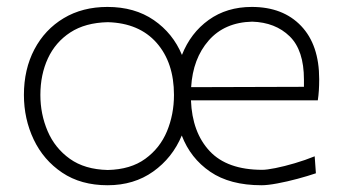

<svg xmlns="http://www.w3.org/2000/svg" viewBox="-20 -525 984 554"><path d="M290.5 9.5Q213.5 9.5 159.5 -26.8Q105.5 -63 77.2 -122.5Q49 -182 49 -251Q49 -325 79.2 -382.5Q109.5 -440 163.8 -472.5Q218 -505 290 -505Q368.5 -505 423.8 -467Q479 -429 505 -366.5Q530 -430 582.2 -467.5Q634.5 -505 706.5 -505Q796.5 -505 848.8 -450.2Q901 -395.5 901 -296.5Q901 -261 897 -235.5H531Q534.5 -143 585 -89Q635.5 -35 737 -35Q749.5 -35 774.8 -40Q800 -45 830.5 -54Q861 -63 888 -74L891.5 -25Q868 -17 838.2 -9Q808.5 -1 780.5 4.2Q752.5 9.5 734.5 9.5Q643.5 9.5 586.5 -29.5Q529.5 -68.5 504.5 -134Q477.5 -69.5 422 -30Q366.5 9.5 290.5 9.5ZM707.5 -462.5Q628 -460.5 582.2 -408.2Q536.5 -356 531.5 -273.5L857 -274.5Q857 -280 857 -285.2Q857 -290.5 857 -295.5Q857 -380 815.8 -420.2Q774.5 -460.5 707.5 -462.5ZM291 -34.5Q357 -36 399.2 -66.8Q441.5 -97.5 461.8 -146.2Q482 -195 482 -251Q482 -344.5 431.8 -401.5Q381.5 -458.5 291 -461Q226 -459.5 183 -431.5Q140 -403.5 118.2 -356.5Q96.5 -309.5 96.5 -251Q96.5 -195.5 117.5 -146.5Q138.5 -97.5 181.5 -66.8Q224.5 -36 291 -34.5Z"/></svg>

Font: Commissioner Loud ExtraLight
Style: Regular
Weight: 200
Designer: Kostas Bartsokas
Foundry: Kostas Bartsokas
Version: Version 1.000; ttfautohint (v1.8.3)